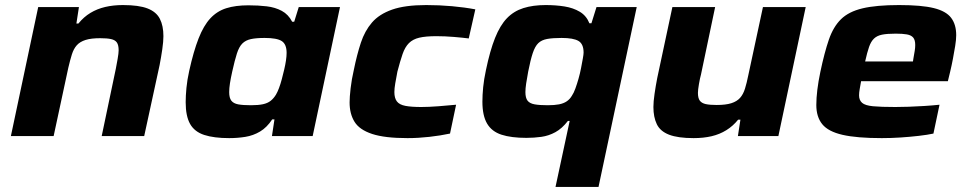

<svg xmlns="http://www.w3.org/2000/svg" viewBox="-20 -538 3828 759"><path d="M23 0 131 -510H292L282 -445H290Q311 -471 337.5 -487Q364 -503 396 -510.5Q428 -518 466 -518Q529 -518 563.5 -504.5Q598 -491 612 -463.5Q626 -436 626 -395Q626 -374 621.5 -343Q617 -312 611 -281L550 0H382L438 -267Q441 -282 445 -305Q449 -328 449 -339Q449 -360 442 -370Q435 -380 419 -383.5Q403 -387 376 -387Q340 -387 318 -380Q296 -373 283.5 -359Q271 -345 264 -322.5Q257 -300 250 -270L192 0Z M886 8Q826 8 787.5 -4.5Q749 -17 731.5 -48Q714 -79 714 -134Q714 -159 717 -190.5Q720 -222 728 -258Q745 -335 765 -386Q785 -437 811.5 -465.5Q838 -494 874.5 -505.5Q911 -517 962 -517Q1001 -517 1034.5 -513Q1068 -509 1094 -495Q1120 -481 1135 -452H1143L1161 -510H1324L1216 0H1055L1065 -66H1056Q1035 -34 1008 -18Q981 -2 950 3Q919 8 886 8ZM972 -122Q1001 -122 1019.5 -126Q1038 -130 1050 -139.5Q1062 -149 1071 -164Q1077 -174 1083 -190Q1089 -206 1094 -225Q1099 -244 1103.5 -263Q1108 -282 1110.5 -299Q1113 -316 1113 -329Q1113 -363 1094 -375.5Q1075 -388 1026 -388Q993 -388 972 -383.5Q951 -379 938 -366Q925 -353 916.5 -326.5Q908 -300 898 -255Q892 -228 889 -208.5Q886 -189 886 -174Q886 -151 894.5 -140Q903 -129 921.5 -125.5Q940 -122 972 -122Z M1591 8Q1501 8 1451 -8.5Q1401 -25 1381.5 -56.5Q1362 -88 1362 -133Q1362 -154 1366 -189Q1370 -224 1379 -263Q1391 -322 1406.5 -369Q1422 -416 1450.5 -449Q1479 -482 1530 -500Q1581 -518 1665 -518Q1717 -518 1767 -513.5Q1817 -509 1859 -501L1833 -386Q1810 -389 1774.5 -392Q1739 -395 1705 -395Q1663 -395 1637.5 -389Q1612 -383 1596.5 -367.5Q1581 -352 1571.5 -324.5Q1562 -297 1551 -255Q1546 -229 1542.5 -208.5Q1539 -188 1539 -174Q1539 -150 1549 -137Q1559 -124 1582.5 -119.5Q1606 -115 1645 -115Q1675 -115 1713.5 -118Q1752 -121 1783 -124L1759 -10Q1722 -2 1677.5 3Q1633 8 1591 8Z M2176 201 2232 -60H2225Q2202 -30 2175.5 -15.5Q2149 -1 2120 3Q2091 7 2061 7Q2001 7 1962.5 -5.5Q1924 -18 1905.5 -49.5Q1887 -81 1887 -136Q1887 -162 1890 -193Q1893 -224 1901 -261Q1917 -338 1937 -388Q1957 -438 1984 -466Q2011 -494 2049 -506Q2087 -518 2137 -518Q2177 -518 2211.5 -512.5Q2246 -507 2272 -491.5Q2298 -476 2310 -446H2318L2338 -510H2497L2346 201ZM2145 -122Q2172 -122 2190 -125.5Q2208 -129 2220.5 -137.5Q2233 -146 2241 -160Q2248 -170 2254.5 -188Q2261 -206 2267 -227Q2273 -248 2277 -269Q2281 -290 2284 -306.5Q2287 -323 2287 -330Q2287 -364 2267 -376Q2247 -388 2200 -388Q2165 -388 2143 -384Q2121 -380 2108 -367.5Q2095 -355 2086 -328Q2077 -301 2068 -255Q2063 -228 2060 -208Q2057 -188 2057 -174Q2057 -151 2065.5 -140Q2074 -129 2093.5 -125.5Q2113 -122 2145 -122Z M2722 8Q2660 8 2625 -5.5Q2590 -19 2576.5 -47Q2563 -75 2563 -115Q2563 -136 2567.5 -167Q2572 -198 2578 -229L2638 -510H2807L2751 -243Q2747 -229 2743 -205.5Q2739 -182 2739 -171Q2739 -150 2746.5 -140Q2754 -130 2770 -126.5Q2786 -123 2813 -123Q2849 -123 2871 -130Q2893 -137 2905.5 -151Q2918 -165 2925 -187.5Q2932 -210 2938 -240L2996 -510H3165L3057 0H2897L2907 -65H2898Q2878 -40 2851.5 -23.5Q2825 -7 2793 0.5Q2761 8 2722 8Z M3466 8Q3367 8 3310.5 -5Q3254 -18 3230.5 -47Q3207 -76 3207 -123Q3207 -150 3211 -183Q3215 -216 3223 -254Q3239 -330 3256.5 -381Q3274 -432 3304.5 -462Q3335 -492 3389.5 -505Q3444 -518 3534 -518Q3623 -518 3671.5 -506Q3720 -494 3740 -467.5Q3760 -441 3760 -399Q3760 -381 3756 -356.5Q3752 -332 3747 -305.5Q3742 -279 3736 -254L3727 -217H3384Q3381 -200 3378.5 -186Q3376 -172 3376 -161Q3376 -142 3388 -131.5Q3400 -121 3431 -118Q3462 -115 3519 -115Q3542 -115 3572 -116Q3602 -117 3633.5 -119Q3665 -121 3694 -124L3670 -10Q3647 -5 3612.5 -1Q3578 3 3540.5 5.5Q3503 8 3466 8ZM3400 -295H3589L3591 -308Q3594 -325 3596 -337Q3598 -349 3598 -360Q3598 -380 3590 -389.5Q3582 -399 3565 -402Q3548 -405 3521 -405Q3487 -405 3467 -401Q3447 -397 3435 -385.5Q3423 -374 3415.5 -352.5Q3408 -331 3400 -295Z"/></svg>

Font: Saira Expanded
Style: Bold Italic
Weight: 700
Width: 7
Italic angle: -12°
Designer: Hector Gatti with collaboration of the Omnibus-Type team
Foundry: Omnibus-Type
Version: Version 1.101